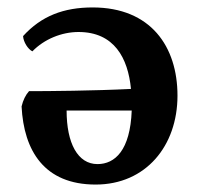

<svg xmlns="http://www.w3.org/2000/svg" viewBox="-20 -487 534 516"><path d="M229 -467C151 -467 91 -444 42 -390C43 -374 55 -355 67 -349C99 -382 146 -401 191 -401C287 -401 324 -331 332 -248C232 -243 110 -242 58 -242C49 -232 42 -218 38 -201C44 -82 99 9 237 9C372 9 457 -95 457 -230C457 -362 385 -467 229 -467ZM242 -46C189 -46 159 -102 159 -190H334C330 -83 289 -46 242 -46Z"/></svg>

Font: Vollkorn Semibold
Style: Regular
Weight: 600
Designer: Friedrich Althausen
Foundry: Friedrich Althausen
Version: Version 4.015;PS 004.015;hotconv 1.0.88;makeotf.lib2.5.64775